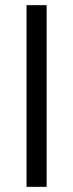

<svg xmlns="http://www.w3.org/2000/svg" viewBox="-20 -725 284 745"><path d="M83 0V-705H161V0Z"/></svg>

Font: Nunito Sans 10pt Condensed
Style: Regular
Weight: 400
Width: 3
Designer: Vernon Adams
Foundry: Vernon Adams
Version: Version 3.101;gftools[0.9.27]